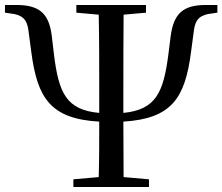

<svg xmlns="http://www.w3.org/2000/svg" viewBox="-26 -752 894 772"><path d="M281 -701 371 -693C373 -591 373 -482 373 -382V-330V-298C240 -310 210 -379 191 -533L182 -609C171 -695 135 -732 40 -732H-6V-701L15 -698C63 -693 82 -675 88 -632L100 -542C124 -358 177 -274 373 -263C373 -187 373 -115 371 -40L269 -31V0H573V-31L471 -40L470 -263C665 -275 718 -358 742 -542L754 -632C760 -675 779 -693 827 -698L848 -701V-732H802C708 -732 672 -696 660 -605L651 -533C631 -380 601 -311 470 -298V-330V-382C470 -484 470 -592 471 -693L561 -701V-732H281Z"/></svg>

Font: Noto Serif HK Medium
Style: Regular
Weight: 500
Designer: Ryoko NISHIZUKA 西塚涼子 (kana & ideographs); Frank Grießhammer (Latin, Greek & Cyrillic); Wenlong ZHANG 张文龙 (bopomofo); San
Foundry: Adobe
Version: Version 2.001;hotconv 1.1.0;makeotfexe 2.6.0